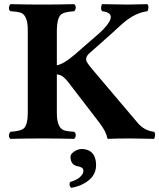

<svg xmlns="http://www.w3.org/2000/svg" viewBox="-20 -667 767 925"><path d="M371.1 50.8Q432.1 50.8 441.4 108.9Q442.9 118.7 442.9 128.9Q442.9 190.4 373.5 222.7Q350.1 233.4 323.2 237.8Q311 229 316.9 210Q366.2 196.3 379.4 167.5Q381.8 161.6 381.8 157.2Q381.8 151.4 379.9 147.2Q377.9 143.1 373.5 140.6Q369.1 138.2 366.5 137.2Q363.8 136.2 358.4 134.8L353 133.8Q319.8 126.5 319.8 88.9Q319.8 70.8 347.7 57.1Q360.4 51.3 371.1 50.8ZM113.8 -522.9Q113.8 -589.8 83 -604.5Q67.9 -610.8 30.8 -612.8Q19.5 -619.6 24.4 -637.2Q26.9 -644 30.8 -647Q110.4 -645 185.1 -645Q256.8 -645 336.9 -647Q348.1 -640.1 343.8 -622.6Q341.3 -615.7 336.9 -612.8Q285.6 -609.9 271.5 -594.7Q254.4 -574.7 253.9 -522.9V-352.5Q286.6 -357.9 342.3 -405.8Q354.5 -416 370.1 -430.2Q370.1 -430.2 460.4 -508.8Q470.7 -518.6 477.1 -524.9Q552.7 -604 472.2 -612.8Q463.9 -621.1 468.8 -640.6Q470.2 -645 472.2 -647Q566.4 -645 595.2 -645Q599.1 -645 689.9 -647Q698.2 -638.7 693.4 -619.6Q691.9 -615.2 689.9 -612.8Q630.4 -605.5 571.3 -554.2Q562 -545.9 542.5 -528.3Q524.9 -512.2 516.1 -503.9L407.2 -407.2Q394 -394 395 -377.9Q396 -367.2 424.8 -333L644 -74.2Q673.8 -39.1 719.7 -32.2Q721.2 -32.2 722.2 -32.2Q730.5 -23.9 725.1 -4.4Q723.6 0 722.2 2Q627.4 0 610.8 0Q541.5 0 501 2Q497.1 0.5 496.1 -3.9Q491.7 -32.2 460 -74.2L309.1 -271Q285.6 -300.8 267.1 -306.2Q260.7 -307.6 253.9 -308.6V-122.1Q253.9 -55.2 285.2 -40.5Q300.3 -34.2 336.9 -32.2Q348.1 -25.4 343.8 -7.8Q341.3 -1 336.9 2Q256.8 0 185.1 0Q111.3 0 30.8 2Q19.5 -4.9 24.4 -22.5Q26.9 -29.3 30.8 -32.2Q82 -35.2 96.7 -50.3Q113.8 -70.3 113.8 -122.1Z"/></svg>

Font: Linux Libertine O
Style: Bold
Weight: 700
Designer: Philipp H. Poll
Foundry: Philipp H. Poll
Version: Version 5.0.0